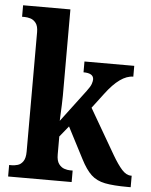

<svg xmlns="http://www.w3.org/2000/svg" viewBox="-54 -805 666 849"><g transform="rotate(5 279.5 -380.0)"><path d="M14 0V-51H26Q38 -51 52 -55Q66 -59 76 -73.5Q86 -88 86 -117V-647Q86 -674 75.5 -687.5Q65 -701 51 -705Q37 -709 26 -709H14V-760H224V-377Q224 -360 223 -335.5Q222 -311 221 -290.5Q220 -270 220 -265L327 -407Q343 -428 347 -440.5Q351 -453 351 -460Q351 -488 306 -488V-536H527V-488Q470 -488 405 -401L355 -335L471 -135Q495 -94 514.5 -72.5Q534 -51 555 -51H558V0H546Q481 0 443.5 -7.5Q406 -15 382 -37.5Q358 -60 335 -105L263 -244L224 -196V-116Q224 -88 234.5 -74Q245 -60 259 -55.5Q273 -51 284 -51H296V0Z"/></g></svg>

Font: Noto Serif Khmer Condensed
Style: Bold
Weight: 700
Width: 3
Designer: Danh Hong and the Monotype Design Team
Foundry: Monotype Imaging Inc.
Version: Version 2.004; ttfautohint (v1.8.4.7-5d5b)